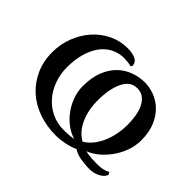

<svg xmlns="http://www.w3.org/2000/svg" viewBox="-117 -697 893 893"><g transform="rotate(45 329.5 -250.0)"><path d="M630 -32Q625 -20 615.5 -11.5Q606 -3 594.5 2Q583 7 570.5 9.5Q558 12 548 12Q519 12 488 6.5Q457 1 440 -12Q414 0 383 6Q352 12 326 12Q266 12 213.5 -6.5Q161 -25 123 -59.5Q85 -94 63 -142.5Q41 -191 41 -250Q41 -304 59.5 -351.5Q78 -399 110 -435Q142 -471 185 -491.5Q228 -512 277 -512Q308 -512 329 -502Q350 -492 350 -469L345 -462Q334 -465 320 -466.5Q306 -468 295 -468Q259 -467 230 -451Q201 -435 181 -406.5Q161 -378 150 -338Q139 -298 139 -250Q139 -205 153.5 -165Q168 -125 194 -95.5Q220 -66 256 -49Q292 -32 335 -32Q352 -32 371 -33.5Q390 -35 398 -38Q369 -46 342.5 -66Q316 -86 296 -113.5Q276 -141 264.5 -173.5Q253 -206 253 -239Q253 -297 269.5 -338Q286 -379 313 -405Q340 -431 375 -443.5Q410 -456 447 -456Q476 -456 507.5 -444.5Q539 -433 565 -408.5Q591 -384 607.5 -345.5Q624 -307 624 -253Q624 -215 610.5 -179.5Q597 -144 576 -115.5Q555 -87 529.5 -66.5Q504 -46 479 -37Q486 -35 497 -33.5Q508 -32 520.5 -31Q533 -30 544.5 -30Q556 -30 564 -30Q597 -30 623 -44ZM349 -242Q349 -179 371 -129.5Q393 -80 435 -56Q453 -66 470 -85Q487 -104 500 -130.5Q513 -157 520.5 -190Q528 -223 528 -261Q528 -289 523.5 -316.5Q519 -344 508.5 -365Q498 -386 481.5 -399Q465 -412 440 -412Q395 -412 372 -364.5Q349 -317 349 -242Z"/></g></svg>

Font: PT Serif
Style: Regular
Weight: 400
Designer: A.Korolkova, O.Umpeleva, V.Yefimov
Foundry: ParaType Ltd
Version: Version 1.000W OFL; ttfautohint (v1.6)